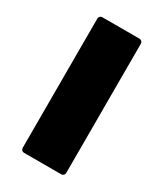

<svg xmlns="http://www.w3.org/2000/svg" viewBox="-139 -575 541 634"><g transform="rotate(30 131.5 -258.5)"><path d="M60 -517H202Q207 -517 210.5 -513.5Q214 -510 214 -505V-12Q214 -7 210.5 -3.5Q207 0 202 0H60Q55 0 51.5 -3.5Q48 -7 48 -12V-505Q48 -510 51.5 -513.5Q55 -517 60 -517Z"/></g></svg>

Font: BARLOWEXTRABOLD
Style: Regular
Weight: 800
Designer: Jeremy Tribby
Foundry: Tribby Type
Version: Version 1.422